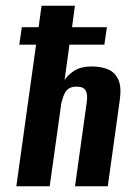

<svg xmlns="http://www.w3.org/2000/svg" viewBox="-20 -650 473 670"><path d="M37 0 105.9 -494.1H47.3L56.1 -555H114.7L125 -630H241.4L231.4 -555H353L344.2 -494.1H222.3L205.4 -371Q217.6 -389.5 240.3 -403.8Q263 -418.1 299.9 -418.1Q332.5 -418.1 357 -407.9Q381.5 -397.7 393 -372.1Q404.5 -346.5 397.8 -299.4L356.1 0H241.8L282.1 -288.6Q285 -306.7 283.4 -319.9Q281.7 -333 273.8 -340.3Q265.9 -347.6 246.8 -347.6Q231.1 -347.6 221.6 -341.8Q212.1 -336.1 207.3 -327.1Q202.4 -318.1 199.4 -308.7Q196.5 -299.2 194.1 -290.8L153.4 0Z"/></svg>

Font: Alumni Sans SC Thin
Style: Italic
Weight: 100
Italic angle: -8°
Designer: Robert E. Leuschke
Foundry: Robert E. Leuschke
Version: Version 1.016